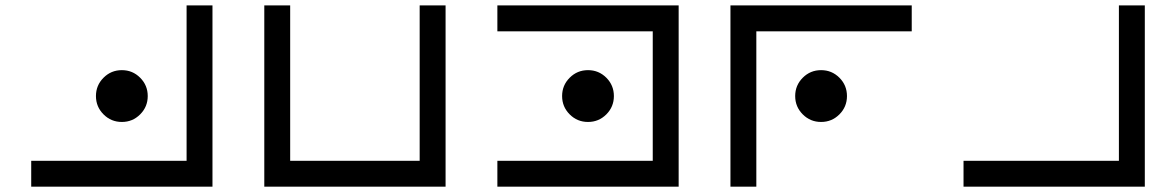

<svg xmlns="http://www.w3.org/2000/svg" viewBox="-20 -704 4435 724"><path d="M97.7 0V-97.7H683.6V-683.6H781.2V0ZM439.5 -244.1Q398.9 -244.1 370.4 -272.7Q341.8 -301.3 341.8 -341.8Q341.8 -382.3 370.4 -410.9Q398.9 -439.5 439.5 -439.5Q480 -439.5 508.5 -410.9Q537.1 -382.3 537.1 -341.8Q537.1 -301.3 508.5 -272.7Q480 -244.1 439.5 -244.1Z M976.6 -683.6H1074.2V-97.7H1562.5V-683.6H1660.2V0H976.6Z M1855.5 0V-97.7H2441.4V-585.9H1855.5V-683.6H2539.1V0ZM2197.3 -244.1Q2156.7 -244.1 2128.2 -272.7Q2099.6 -301.3 2099.6 -341.8Q2099.6 -382.3 2128.2 -410.9Q2156.7 -439.5 2197.3 -439.5Q2237.8 -439.5 2266.4 -410.9Q2294.9 -382.3 2294.9 -341.8Q2294.9 -301.3 2266.4 -272.7Q2237.8 -244.1 2197.3 -244.1Z M3418 -683.6V-585.9H2832V0H2734.4V-683.6ZM3076.2 -244.1Q3035.6 -244.1 3007.1 -272.7Q2978.5 -301.3 2978.5 -341.8Q2978.5 -382.3 3007.1 -410.9Q3035.6 -439.5 3076.2 -439.5Q3116.7 -439.5 3145.3 -410.9Q3173.8 -382.3 3173.8 -341.8Q3173.8 -301.3 3145.3 -272.7Q3116.7 -244.1 3076.2 -244.1Z M3613.3 0V-97.7H4199.2V-683.6H4296.9V0Z"/></svg>

Font: BabelStone Leeson
Style: Regular
Weight: 400
Designer: Andrew West
Foundry: BabelStone
Version: Version 1.02 November 6, 2013